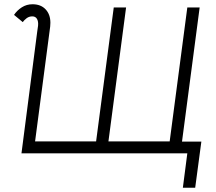

<svg xmlns="http://www.w3.org/2000/svg" viewBox="-20 -721 1018 903"><path d="M927 -55 898 162H840L861 0H81L155 -572L159 -600Q161 -620 154 -632Q147 -644 132 -644Q117 -644 105.5 -635.5Q94 -627 87 -617L46 -651Q60 -672 82.5 -686.5Q105 -701 133 -701Q172 -701 194.5 -677Q217 -653 217 -614Q217 -602 216 -596L145 -56H432L515 -686H573L490 -56H778L861 -686H919L836 -55Z"/></svg>

Font: Bellota
Style: Italic
Weight: 400
Italic angle: -7.5°
Designer: Kemie Guaida
Foundry: Kemie Guaida
Version: Version 4.001